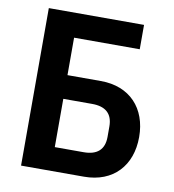

<svg xmlns="http://www.w3.org/2000/svg" viewBox="-79 -768 758 838"><g transform="rotate(10 300.0 -349.0)"><path d="M70 0H349C478 0 556 -85 556 -212C556 -339 478 -424 349 -424H201V-590H492V-698H70ZM201 -105V-319H329C388 -319 420 -292 420 -235V-189C420 -132 388 -105 329 -105Z"/></g></svg>

Font: IBM Mono SemiBold
Style: Regular
Weight: 600
Monospace: yes
Designer: Mike Abbink, Paul van der Laan, Pieter van Rosmalen
Foundry: Bold Monday
Version: Version 2.3